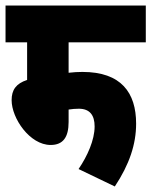

<svg xmlns="http://www.w3.org/2000/svg" viewBox="-20 -642 547 694"><path d="M228 -489H507V-622H0V-489H78V-353C38 -340 22 -317 22 -280C22 -214 88 -118 163 -118C208 -118 228 -146 228 -201V-246C240 -248 253 -249 265 -249C305 -249 322 -225 322 -185C322 -136 296 -78 264 -31L395 32C448 -48 472 -121 472 -195C472 -307 418 -382 278 -382C262 -382 245 -381 228 -379Z"/></svg>

Font: Noto Sans Devanagari ExtraCondensed Black
Style: Regular
Weight: 900
Width: 2
Designer: Jelle Bosma - Monotype Design Team
Foundry: Monotype Imaging Inc.
Version: Version 2.004